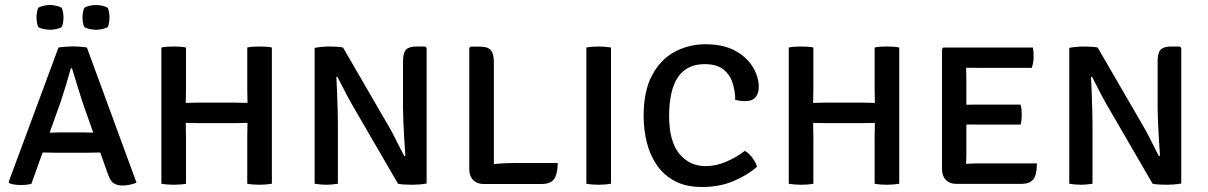

<svg xmlns="http://www.w3.org/2000/svg" viewBox="-20 -735 4830 768"><path d="M206 -124Q200.5 -124 181.2 -124.5Q162 -125 150.5 -125L105.5 0.5Q88 5 63.5 5Q34.5 5 17.5 -2L14.5 -7L214 -545Q226 -547 243 -548.2Q260 -549.5 272.5 -549.5Q284 -549.5 299.8 -548.2Q315.5 -547 327.5 -545L526 -4.5Q514.5 1 498.8 4Q483 7 469.5 7Q449 7 435.2 -1.5Q421.5 -10 411.5 -39L381 -125Q371 -125 352.8 -124.5Q334.5 -124 328.5 -124ZM223 -328.5 178.5 -204.5Q189.5 -204.5 204.8 -205Q220 -205.5 225 -205.5H312Q317 -205.5 330 -205Q343 -204.5 353 -204.5L316.5 -307.5Q305.5 -339.5 291.8 -384Q278 -428.5 268 -462H263.5Q254.5 -430 243 -391.8Q231.5 -353.5 223 -328.5ZM126 -665.5Q126 -674.5 127.8 -685.2Q129.5 -696 133 -704Q141.5 -709 155 -712Q168.5 -715 180 -715Q191.5 -715 205 -712Q218.5 -709 226.5 -704Q230.5 -696 232.2 -685.2Q234 -674.5 234 -665.5Q234 -656 232.2 -645.2Q230.5 -634.5 226.5 -626.5Q218.5 -621.5 205 -618.8Q191.5 -616 180 -616Q168.5 -616 155 -618.8Q141.5 -621.5 133 -626.5Q129.5 -634.5 127.8 -645.2Q126 -656 126 -665.5ZM310 -665.5Q310 -674.5 311.8 -685.2Q313.5 -696 317.5 -704Q325.5 -709 339 -712Q352.5 -715 364 -715Q375.5 -715 389 -712Q402.5 -709 411 -704Q414.5 -696 416.2 -685.2Q418 -674.5 418 -665.5Q418 -656 416.2 -645.2Q414.5 -634.5 411 -626.5Q402.5 -621.5 389 -618.8Q375.5 -616 364 -616Q352.5 -616 339 -618.8Q325.5 -621.5 317.5 -626.5Q313.5 -634.5 311.8 -645.2Q310 -656 310 -665.5Z M724 0Q713 2 699.8 3Q686.5 4 675 4Q664.5 4 650.5 3Q636.5 2 625.5 0V-545Q636.5 -547.5 650.5 -548.2Q664.5 -549 675 -549Q686.5 -549 699.8 -548.2Q713 -547.5 724 -545V-382.5Q724 -365.5 723.5 -352.5Q723 -339.5 723 -323.5Q730 -323.5 748.8 -324Q767.5 -324.5 774 -324.5H919.5Q925.5 -324.5 944.2 -324Q963 -323.5 970 -323.5Q970 -339.5 969.5 -352.5Q969 -365.5 969 -382.5V-545Q979.5 -547.5 992.5 -548.2Q1005.5 -549 1017 -549Q1028 -549 1042 -548.2Q1056 -547.5 1067.5 -545V0Q1056 2 1042.8 3Q1029.5 4 1017.5 4Q1006 4 993 3Q980 2 969 0V-183.5Q969 -201 969.5 -214Q970 -227 970 -243.5Q963 -243.5 944.2 -243Q925.5 -242.5 919.5 -242.5H774Q767.5 -242.5 748.8 -243Q730 -243.5 723 -243.5Q723 -227 723.5 -214Q724 -201 724 -183.5Z M1388 -317Q1374.5 -340.5 1358 -372.8Q1341.5 -405 1329.5 -428L1325.5 -427Q1327 -398 1328.5 -361.2Q1330 -324.5 1330.8 -291.2Q1331.5 -258 1331.5 -239.5V0Q1319 2 1307.2 3Q1295.5 4 1285.5 4Q1275.5 4 1263 3Q1250.5 2 1238.5 0V-543.5Q1250.5 -546 1267.2 -547.5Q1284 -549 1295.5 -549Q1308 -549 1324.2 -548.2Q1340.5 -547.5 1352 -545L1536.5 -227Q1550 -204 1567.2 -169Q1584.5 -134 1597 -111L1601.5 -112Q1599.5 -138 1597.2 -174.8Q1595 -211.5 1593.5 -246.5Q1592 -281.5 1592 -303V-491Q1592 -523.5 1604 -536.2Q1616 -549 1646 -549H1681L1686.5 -543.5V-1Q1674 1.5 1657.8 2.8Q1641.5 4 1629.5 4Q1617.5 4 1600.2 3.2Q1583 2.5 1572 0Z M2211 -83Q2210 -36 2195.5 -17.5Q2181 1 2145.5 1H1914Q1888.5 1 1872.8 -14.8Q1857 -30.5 1857 -59V-543L1862.5 -548.5H1901Q1931.5 -548.5 1943.5 -534Q1955.5 -519.5 1955.5 -486.5V-79Q1999 -83 2038.5 -83Z M2325.5 -545Q2336 -547 2350.2 -548Q2364.5 -549 2375 -549Q2386.5 -549 2399.5 -548Q2412.5 -547 2424 -545V0Q2412.5 2 2399.5 3Q2386.5 4 2375 4Q2364.5 4 2350.2 3Q2336 2 2325.5 0Z M2921 -335.5Q2920.5 -372.5 2909.8 -405Q2899 -437.5 2872.5 -458Q2846 -478.5 2798.5 -478.5Q2656.5 -478.5 2656.5 -270.5Q2656.5 -169.5 2697.2 -120Q2738 -70.5 2803 -70.5Q2842 -70.5 2881.5 -86.8Q2921 -103 2959.5 -131.5Q2976 -122 2990 -103Q3004 -84 3008 -68Q2970.5 -34.5 2914.2 -10.8Q2858 13 2788.5 13Q2723.5 13 2678.8 -11Q2634 -35 2606.5 -75.8Q2579 -116.5 2566.8 -167Q2554.5 -217.5 2554.5 -271Q2554.5 -371.5 2588.8 -434.8Q2623 -498 2679.2 -528Q2735.5 -558 2801 -558Q2874.5 -558 2921.8 -531.5Q2969 -505 2992 -465.8Q3015 -426.5 3015 -387Q3015 -362.5 3002.8 -346.5Q2990.5 -330.5 2958.5 -330.5Q2948.5 -330.5 2939.5 -332Q2930.5 -333.5 2921 -335.5Z M3233.5 0Q3222.5 2 3209.2 3Q3196 4 3184.5 4Q3174 4 3160 3Q3146 2 3135 0V-545Q3146 -547.5 3160 -548.2Q3174 -549 3184.5 -549Q3196 -549 3209.2 -548.2Q3222.5 -547.5 3233.5 -545V-382.5Q3233.5 -365.5 3233 -352.5Q3232.5 -339.5 3232.5 -323.5Q3239.5 -323.5 3258.2 -324Q3277 -324.5 3283.5 -324.5H3429Q3435 -324.5 3453.8 -324Q3472.5 -323.5 3479.5 -323.5Q3479.5 -339.5 3479 -352.5Q3478.5 -365.5 3478.5 -382.5V-545Q3489 -547.5 3502 -548.2Q3515 -549 3526.5 -549Q3537.5 -549 3551.5 -548.2Q3565.5 -547.5 3577 -545V0Q3565.5 2 3552.2 3Q3539 4 3527 4Q3515.5 4 3502.5 3Q3489.5 2 3478.5 0V-183.5Q3478.5 -201 3479 -214Q3479.5 -227 3479.5 -243.5Q3472.5 -243.5 3453.8 -243Q3435 -242.5 3429 -242.5H3283.5Q3277 -242.5 3258.2 -243Q3239.5 -243.5 3232.5 -243.5Q3232.5 -227 3233 -214Q3233.5 -201 3233.5 -183.5Z M4127.5 -81.5Q4127.5 -35 4113 -17.2Q4098.5 0.5 4064.5 0.5H3805Q3779 0.5 3763.5 -15.2Q3748 -31 3748 -58.5V-539.5L3753.5 -545H4111.5Q4113.5 -534.5 4114 -524.5Q4114.5 -514.5 4114.5 -506Q4114.5 -498 4112.8 -486.5Q4111 -475 4107 -463.5H3901.5Q3891.5 -463.5 3876 -463.8Q3860.5 -464 3844.5 -464Q3844.5 -453 3845 -440.5Q3845.5 -428 3845.5 -413V-316Q3861 -316.5 3876.2 -316.5Q3891.5 -316.5 3901.5 -316.5H4062Q4065.5 -307 4066.2 -295.8Q4067 -284.5 4067 -277Q4067 -268.5 4066.2 -257.2Q4065.5 -246 4062 -236.5H3901.5Q3891.5 -236.5 3876.2 -236.8Q3861 -237 3845.5 -237V-122.5Q3845.5 -110.5 3845 -99.5Q3844.5 -88.5 3844.5 -79.5Q3857.5 -80.5 3871.2 -81Q3885 -81.5 3904 -81.5Z M4406.5 -317Q4393 -340.5 4376.5 -372.8Q4360 -405 4348 -428L4344 -427Q4345.5 -398 4347 -361.2Q4348.5 -324.5 4349.2 -291.2Q4350 -258 4350 -239.5V0Q4337.5 2 4325.8 3Q4314 4 4304 4Q4294 4 4281.5 3Q4269 2 4257 0V-543.5Q4269 -546 4285.8 -547.5Q4302.5 -549 4314 -549Q4326.5 -549 4342.8 -548.2Q4359 -547.5 4370.5 -545L4555 -227Q4568.5 -204 4585.8 -169Q4603 -134 4615.5 -111L4620 -112Q4618 -138 4615.8 -174.8Q4613.5 -211.5 4612 -246.5Q4610.5 -281.5 4610.5 -303V-491Q4610.5 -523.5 4622.5 -536.2Q4634.5 -549 4664.5 -549H4699.5L4705 -543.5V-1Q4692.5 1.5 4676.2 2.8Q4660 4 4648 4Q4636 4 4618.8 3.2Q4601.5 2.5 4590.5 0Z"/></svg>

Font: Signika Negative SC
Style: Regular
Weight: 400
Designer: Anna Giedryś
Foundry: Anna Giedryś
Version: Version 2.000; ttfautohint (v1.8.3) -l 8 -r 50 -G 200 -x 9 -